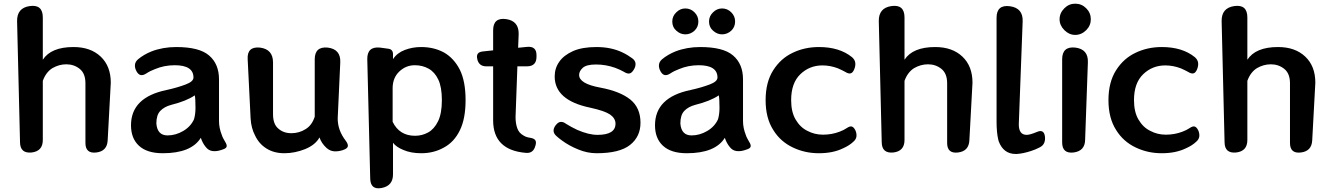

<svg xmlns="http://www.w3.org/2000/svg" viewBox="-20 -823 7248 1045"><path d="M445 -370Q445 -423 414 -448Q383 -473 341 -473Q301 -473 265 -452Q230 -430 213 -383V-61Q213 0 152 7Q90 13 89 -48L73 -708Q72 -780 142 -790Q213 -800 213 -728V-498Q258 -567 380 -567Q473 -567 528 -515Q583 -463 583 -373L566 -59Q563 0 504 7Q445 14 445 -45Z M866 11Q780 11 736 -30Q693 -70 693 -141Q693 -293 886 -333Q945 -346 990 -363Q1033 -379 1033 -401Q1033 -468 931 -468Q874 -468 824 -447Q797 -437 776 -423Q759 -412 746 -414.5Q733 -417 723 -435Q713 -453 714.5 -470Q716 -487 731 -500Q762 -526 804 -543Q866 -567 939 -567Q1065 -567 1118 -521Q1172 -475 1172 -391V-164Q1172 -127 1187 -89Q1190 -79 1195 -70Q1200 -61 1205 -52Q1216 -35 1213.5 -25Q1211 -15 1191 -9L1182 -6Q1158 2 1136 -1Q1114 -4 1099 -24Q1082 -45 1073 -73Q1021 11 866 11ZM892 -86Q936 -86 977 -110Q1018 -134 1036 -174Q1044 -202 1044 -236Q1044 -289 1040 -304Q995 -273 911 -252Q874 -242 852.5 -219.5Q831 -197 831 -151Q836 -86 892 -86Z M1528 11Q1471 11 1430 -15Q1390 -40 1369 -84Q1347 -125 1344 -178L1328 -501Q1324 -571 1395 -564Q1466 -555 1466 -483V-201Q1466 -147 1495 -123Q1523 -98 1566 -98Q1608 -98 1643 -120Q1678 -141 1693 -188V-500Q1693 -571 1764 -564Q1835 -555 1832 -484L1818 -178Q1818 -114 1861 -58Q1876 -38 1873 -26Q1870 -14 1846 -6Q1822 2 1799 0.5Q1776 -1 1757 -18Q1729 -44 1719 -75Q1697 -35 1642 -12Q1585 11 1528 11Z M1979 -501Q1978 -571 2048 -564L2092 -558Q2119 -555 2119 -528V-501Q2141 -535 2183 -551Q2225 -567 2272 -567Q2342 -567 2397 -537Q2451 -506 2483 -443Q2514 -380 2514 -278Q2514 -177 2483 -114Q2452 -50 2396 -20Q2341 11 2273 11Q2216 11 2175 -7Q2136 -23 2119 -46V126Q2119 188 2058 200Q1997 212 1995 150ZM2239 -84Q2277 -84 2310 -102Q2343 -120 2364 -162.5Q2385 -205 2385 -278Q2385 -349 2365.5 -390Q2346 -431 2312.5 -449.5Q2279 -468 2238 -468Q2189 -468 2153 -433.5Q2117 -399 2117 -343V-160Q2154 -84 2239 -84Z M2842 9Q2664 -6 2664 -168V-462H2626Q2588 -462 2578 -499V-501Q2568 -539 2608 -543L2664 -549V-658Q2664 -729 2735 -719Q2804 -709 2803 -638L2800 -563L2850 -568Q2900 -572 2900 -523V-514Q2900 -462 2848 -462H2796L2786 -186Q2786 -152 2795 -126Q2804 -99 2830 -85Q2844 -76 2866 -73Q2885 -70 2892.5 -61Q2900 -52 2895 -33L2894 -30Q2883 13 2842 9Z M3227 11Q3176 11 3126 -10Q3077 -30 3039 -58Q3030 -64 3022.5 -70.5Q3015 -77 3008 -83Q2980 -108 3004 -141L3006 -143Q3029 -173 3061 -149Q3088 -132 3122 -116Q3184 -89 3232 -89Q3330 -89 3330 -150Q3330 -179 3300 -200Q3270 -220 3192 -237Q2999 -277 2999 -407Q2999 -452 3024 -487Q3048 -522 3099 -545Q3149 -567 3226 -567Q3306 -567 3367 -538Q3384 -530 3397.5 -521.5Q3411 -513 3422 -505Q3438 -493 3439 -476.5Q3440 -460 3429 -443Q3418 -425 3405.5 -423Q3393 -421 3376 -432Q3365 -438 3353.5 -443.5Q3342 -449 3328 -454Q3277 -472 3224 -472Q3172 -472 3152 -454Q3132 -436 3132 -415Q3132 -367 3248 -346Q3355 -326 3411 -281Q3466 -236 3466 -155Q3466 -79 3409 -34Q3352 11 3227 11Z M3718 11Q3632 11 3588 -30Q3545 -70 3545 -141Q3545 -293 3738 -333Q3797 -346 3842 -363Q3885 -379 3885 -401Q3885 -468 3783 -468Q3726 -468 3676 -447Q3649 -437 3628 -423Q3611 -412 3598 -414.5Q3585 -417 3575 -435Q3565 -453 3566.5 -470Q3568 -487 3583 -500Q3614 -526 3656 -543Q3718 -567 3791 -567Q3917 -567 3970 -521Q4024 -475 4024 -391V-164Q4024 -127 4039 -89Q4042 -79 4047 -70Q4052 -61 4057 -52Q4068 -35 4065.5 -25Q4063 -15 4043 -9L4034 -6Q4010 2 3988 -1Q3966 -4 3951 -24Q3934 -45 3925 -73Q3873 11 3718 11ZM3744 -86Q3788 -86 3829 -110Q3870 -134 3888 -174Q3896 -202 3896 -236Q3896 -289 3892 -304Q3847 -273 3763 -252Q3726 -242 3704.5 -219.5Q3683 -197 3683 -151Q3688 -86 3744 -86ZM3710 -636Q3683 -636 3661 -656Q3639 -675 3639 -706Q3639 -735 3661 -756Q3682 -777 3710 -777Q3739 -777 3760 -756Q3781 -735 3781 -706Q3781 -676 3760 -656Q3738 -636 3710 -636ZM3910 -636Q3883 -636 3861 -656Q3839 -675 3839 -706Q3839 -735 3861 -756Q3882 -777 3910 -777Q3939 -777 3960 -756Q3981 -735 3981 -706Q3981 -676 3960 -656Q3938 -636 3910 -636Z M4437 11Q4361 11 4296 -20Q4228 -52 4189 -115Q4147 -180 4147 -278Q4147 -375 4188 -440Q4229 -505 4295 -536Q4360 -567 4437 -567Q4549 -567 4617 -512Q4633 -498 4635 -481Q4637 -464 4629 -445Q4621 -426 4609 -423.5Q4597 -421 4580 -432Q4571 -437 4561.5 -441.5Q4552 -446 4541 -451Q4499 -467 4456 -467Q4386 -467 4336 -419Q4286 -371 4286 -278Q4286 -214 4310 -173Q4335 -130 4374 -111Q4413 -90 4459 -90Q4507 -90 4549 -106Q4571 -114 4589 -126Q4605 -137 4615.5 -134.5Q4626 -132 4635 -115Q4643 -98 4641.5 -81.5Q4640 -65 4625 -52Q4603 -31 4569 -16Q4514 11 4437 11Z M5135 -370Q5135 -423 5104 -448Q5073 -473 5031 -473Q4991 -473 4955 -452Q4920 -430 4903 -383V-61Q4903 0 4842 7Q4780 13 4779 -48L4763 -708Q4762 -780 4832 -790Q4903 -800 4903 -728V-498Q4948 -567 5070 -567Q5163 -567 5218 -515Q5273 -463 5273 -373L5256 -59Q5253 0 5194 7Q5135 14 5135 -45Z M5508 15Q5442 15 5416 -53Q5415 -56 5413 -64Q5404 -103 5404 -162V-726Q5404 -799 5477 -789Q5549 -779 5546 -706L5525 -146Q5525 -89 5568 -89Q5586 -89 5624 -105Q5661 -121 5667 -82Q5670 -62 5663.5 -46Q5657 -30 5639 -21Q5614 -8 5591 -1Q5548 13 5514 15Z M5761 -500Q5761 -572 5833 -564Q5904 -555 5901 -483L5886 -62Q5885 -1 5823 7Q5761 14 5761 -48ZM5832 -633Q5799 -633 5773 -659Q5747 -685 5747 -718Q5747 -752 5773 -778Q5798 -803 5832 -803Q5867 -803 5892 -778Q5917 -753 5917 -718Q5917 -684 5892 -659Q5866 -633 5832 -633Z M6303 11Q6227 11 6162 -20Q6094 -52 6055 -115Q6013 -180 6013 -278Q6013 -375 6054 -440Q6095 -505 6161 -536Q6226 -567 6303 -567Q6415 -567 6483 -512Q6499 -498 6501 -481Q6503 -464 6495 -445Q6487 -426 6475 -423.5Q6463 -421 6446 -432Q6437 -437 6427.5 -441.5Q6418 -446 6407 -451Q6365 -467 6322 -467Q6252 -467 6202 -419Q6152 -371 6152 -278Q6152 -214 6176 -173Q6201 -130 6240 -111Q6279 -90 6325 -90Q6373 -90 6415 -106Q6437 -114 6455 -126Q6471 -137 6481.5 -134.5Q6492 -132 6501 -115Q6509 -98 6507.5 -81.5Q6506 -65 6491 -52Q6469 -31 6435 -16Q6380 11 6303 11Z M7001 -370Q7001 -423 6970 -448Q6939 -473 6897 -473Q6857 -473 6821 -452Q6786 -430 6769 -383V-61Q6769 0 6708 7Q6646 13 6645 -48L6629 -708Q6628 -780 6698 -790Q6769 -800 6769 -728V-498Q6814 -567 6936 -567Q7029 -567 7084 -515Q7139 -463 7139 -373L7122 -59Q7119 0 7060 7Q7001 14 7001 -45Z"/></svg>

Font: MaokenZhuyuanTi
Style: Regular
Weight: 400
Designer: Fontworks Inc & LongZhuTi team: ZERO子、时光羊、荆南、频凡、刘鹏、Little White Dog、帆影Magmeta、奈白不弍、白日月球、ChaoTawei、雨三（排名不分先后）
Version: Version 1.000; 20230222